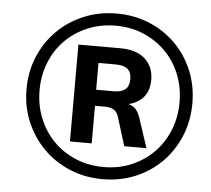

<svg xmlns="http://www.w3.org/2000/svg" viewBox="-52 -770 918 835"><g transform="rotate(5 407.5 -352.5)"><path d="M425 9Q348 9 282 -18.5Q216 -46 167 -95Q118 -144 90 -210Q62 -276 62 -353Q62 -430 90 -496Q118 -562 167 -610.5Q216 -659 282 -686.5Q348 -714 425 -714Q502 -714 568 -686.5Q634 -659 682.5 -610.5Q731 -562 758.5 -496Q786 -430 786 -353Q786 -276 758.5 -210Q731 -144 682.5 -95Q634 -46 568 -18.5Q502 9 425 9ZM425 -44Q491 -44 546.5 -67.5Q602 -91 643 -132.5Q684 -174 707 -230.5Q730 -287 730 -353Q730 -419 707 -475.5Q684 -532 643 -573Q602 -614 546.5 -637.5Q491 -661 425 -661Q359 -661 303 -637.5Q247 -614 206 -573Q165 -532 142 -475.5Q119 -419 119 -353Q119 -287 142 -230.5Q165 -174 206 -132.5Q247 -91 303 -67.5Q359 -44 425 -44ZM270 -142V-565H453Q524 -565 561.5 -530.5Q599 -496 599 -439Q599 -384 564.5 -353.5Q530 -323 468 -321L486 -329Q516 -329 535.5 -313.5Q555 -298 566 -257L604 -142H507L468 -268Q461 -290 445.5 -298Q430 -306 410 -306H350L365 -316V-142ZM364 -376H440Q474 -376 491 -390Q508 -404 508 -435Q508 -465 491 -479Q474 -493 440 -493H364Z"/></g></svg>

Font: Nunito Sans 11pt
Style: Bold Italic
Weight: 700
Italic angle: -9°
Version: Version 3.101;gftools[0.9.27]